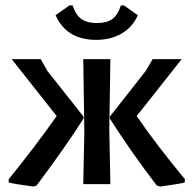

<svg xmlns="http://www.w3.org/2000/svg" viewBox="-20 -679 714 708"><path d="M437 -659 488 -623Q470 -580 429.5 -556Q389 -532 335 -532Q225 -532 185 -623L236 -659H248Q259 -624 280 -609Q301 -594 337 -594Q373 -594 393.5 -608.5Q414 -623 426 -659ZM570 9 558 5Q456 -129 385 -242V-249L517 -417L543 -461H650L484 -251Q559 -142 662 -18L661 -6Q637 0 570 9ZM103 9Q36 0 12 -6V-18Q107 -135 189 -251L23 -461H130L155 -417L288 -249V-242Q225 -142 115 5ZM287 0 291 -193 287 -461H387L383 -202L387 0Z"/></svg>

Font: Alegreya Sans Medium
Style: Regular
Weight: 500
Designer: Juan Pablo del Peral
Foundry: Huerta Tipografica
Version: Version 2.007